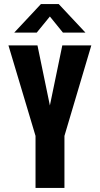

<svg xmlns="http://www.w3.org/2000/svg" viewBox="-20 -923 490 943"><path d="M154.5 0V-255.5L21.5 -700H164L225 -405L286 -700H428.5L296.5 -255.5V0ZM50 -763 181 -903H268.5L399.5 -763H289L225 -842L160.5 -763Z"/></svg>

Font: Trispace Condensed SemiBold
Style: Regular
Weight: 600
Width: 3
Designer: Tyler Finck
Foundry: Etcetera Type Company
Version: Version 1.210; ttfautohint (v1.8.3)